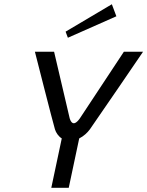

<svg xmlns="http://www.w3.org/2000/svg" viewBox="-20 -897 703 917"><path d="M535.8 -819.2 514.2 -876.7 293.3 -745.8 304.2 -716.7ZM146.7 -650C146.7 -650 231.7 -315 242.5 -279.2C247.5 -263.3 258.3 -246.7 275 -235.8L225 0H308.3L358.3 -235.8C380 -246.7 397.5 -263.3 409.2 -279.2C435 -315 663.3 -650 663.3 -650H571.7L362.5 -333.3C362.5 -333.3 346.7 -308.3 332.5 -308.3C318.3 -308.3 312.5 -333.3 312.5 -333.3L238.3 -650Z"/></svg>

Font: BoonHome
Style: Book Oblique
Weight: 400
Italic angle: -12°
Designer: Sungsit Sawaiwan
Foundry: Sungsit Sawaiwan
Version: Version 0.2